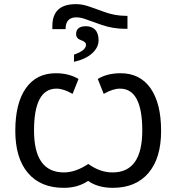

<svg xmlns="http://www.w3.org/2000/svg" viewBox="-20 -901 856 931"><path d="M338.9 -601.1V-636.2Q397 -655.8 397 -684.1Q397 -698.2 373 -706.1Q349.1 -713.9 349.1 -735.8Q349.1 -773.9 397 -773.9Q424.8 -773.9 441.4 -756.8Q458 -739.7 458 -705.6Q458 -671.4 427.5 -643.1Q397 -614.7 338.9 -601.1ZM233.9 -774.9Q233.9 -880.9 348.1 -880.9Q376.5 -880.9 403.8 -872.1Q431.2 -863.3 483.9 -843.8Q536.6 -824.2 590.8 -824.2H598.1V-761.2H589.8Q527.3 -761.2 472.9 -780.3Q418.5 -799.3 394.5 -808.1Q370.6 -816.9 350.1 -816.9Q297.9 -816.9 297.9 -759.8H233.9ZM564.9 -545.9Q659.2 -545.9 710.2 -472.7Q761.2 -399.4 761.2 -266.6Q761.2 -133.8 699.7 -62Q638.2 9.8 526.9 9.8Q454.6 9.8 407.2 -23.9Q357.9 9.8 289.1 9.8Q176.8 9.8 115.5 -62.3Q54.2 -134.3 54.2 -267.1Q54.2 -399.9 105.2 -472.9Q156.2 -545.9 251 -545.9Q314 -545.9 360.8 -518.1L332 -445.8Q287.6 -471.2 253.9 -471.2Q145 -471.2 145 -268.1Q145 -64.9 290 -64.9Q346.2 -64.9 408.2 -106Q464.8 -64.9 525.9 -64.9Q669.9 -64.9 669.9 -268.1Q669.9 -471.2 562 -471.2Q527.3 -471.2 482.9 -445.8L454.1 -518.1Q499.5 -545.9 564.9 -545.9Z"/></svg>

Font: NotoSans
Style: Regular
Weight: 400
Designer: Monotype Design team
Foundry: Monotype Imaging Inc.
Version: Version 1.04